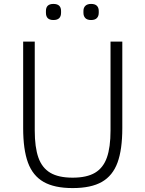

<svg xmlns="http://www.w3.org/2000/svg" viewBox="-20 -945 741 978"><path d="M214 -880V-889Q214 -925 252 -925Q291 -925 291 -889V-880Q291 -843 252 -843Q214 -843 214 -880ZM405 -880V-889Q405 -906 415 -915.5Q425 -925 444 -925Q464 -925 473.5 -915.5Q483 -906 483 -889V-880Q483 -863 473.5 -853Q464 -843 444 -843Q424 -843 414.5 -853Q405 -863 405 -880ZM98 -733H157V-280Q157 -195 175.5 -142.5Q194 -90 236 -65Q278 -40 350 -40Q422 -40 464 -65Q506 -90 524.5 -142.5Q543 -195 543 -280V-733H603V-293Q603 -183 578.5 -116.5Q554 -50 499 -18.5Q444 13 350 13Q257 13 202 -18.5Q147 -50 122.5 -116.5Q98 -183 98 -293Z"/></svg>

Font: IBM Plex Sans JP Light
Style: Regular
Weight: 300
Designer: Mike Abbink; Paul van der Laan; Pieter van Rosmalen; Wujin Sim; Yejin Wi; Jinhee Kim; Boomi Park; Yona Kim; Kichan Ma
Foundry: Sandoll Inc.
Version: Version 1.002